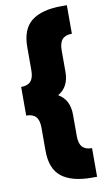

<svg xmlns="http://www.w3.org/2000/svg" viewBox="-104 -889 587 1058"><g transform="rotate(-10 190.0 -360.0)"><path d="M350.1 -839.8V-680.2Q313.5 -680.2 296.1 -660.9Q278.8 -641.6 278.8 -600.1V-480Q278.8 -394.5 216.8 -359.9Q278.8 -323.7 278.8 -240.2V-120.1Q278.8 -78.6 296.1 -59.3Q313.5 -40 350.1 -40V120.1H319.8Q209.5 120.1 152.3 75.7Q95.2 31.2 95.2 -69.8V-200.2Q95.2 -241.2 77.9 -260.5Q60.5 -279.8 23.9 -279.8V-439.9Q60.5 -439.9 77.9 -459.2Q95.2 -478.5 95.2 -520V-649.9Q95.2 -751 152.3 -795.4Q209.5 -839.8 319.8 -839.8Z"/></g></svg>

Font: Cooper Hewitt
Style: Heavy
Weight: 713
Designer: Village Type and Design LLC
Foundry: Cooper Hewitt Smithsonian Design Museum
Version: 1.000